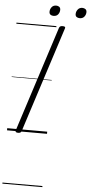

<svg xmlns="http://www.w3.org/2000/svg" viewBox="-95 -1247 832 1794"><g transform="rotate(5 321.5 -350.5)"><path d="M104 14Q90 14 84 9Q78 4 81 -6L400 -996Q404 -1006 411 -1010.5Q418 -1015 433 -1015Q448 -1015 454 -1010.5Q460 -1006 456 -995L137 -5Q134 4 127 9Q120 14 104 14ZM339 -1103Q322 -1103 310.5 -1111.5Q299 -1120 299 -1138Q299 -1162 314 -1181.5Q329 -1201 357 -1201Q374 -1201 385.5 -1192Q397 -1183 397 -1165Q397 -1141 382.5 -1122Q368 -1103 339 -1103ZM585 -1103Q567 -1103 555.5 -1111.5Q544 -1120 544 -1138Q544 -1162 559.5 -1181.5Q575 -1201 602 -1201Q619 -1201 631 -1192Q643 -1183 643 -1165Q643 -1141 628 -1122Q613 -1103 585 -1103ZM0 490H375V500H0ZM0 -20H375V0H0ZM0 -505H375V-500H0ZM0 -1010H375V-1000H0Z"/></g></svg>

Font: Playwrite BE VLG Guides
Style: Regular
Weight: 400
Designer: Veronika Burian, José Scaglione
Foundry: TypeTogether
Version: Version 1.003